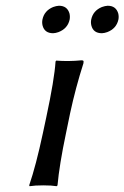

<svg xmlns="http://www.w3.org/2000/svg" viewBox="-20 -642 431 665"><path d="M127 -574.2Q133.3 -605 164.1 -617.7Q174.8 -621.6 184.1 -622.1Q212.9 -622.1 220.7 -595.2Q223.1 -584.5 221.2 -574.2Q214.4 -543 182.6 -530.8Q172.9 -527.3 164.1 -526.9Q134.3 -526.9 127.4 -553.7Q125 -564 127 -574.2ZM295.9 -574.2Q302.2 -605 333 -617.7Q343.8 -621.6 353 -622.1Q381.8 -622.1 389.6 -595.2Q392.1 -584.5 390.1 -574.2Q383.3 -543 351.6 -530.8Q341.8 -527.3 333 -526.9Q303.2 -526.9 296.4 -553.7Q293.9 -564 295.9 -574.2ZM140.1 -234.9Q168.5 -367.7 172.4 -429.2L174.8 -432.1Q216.8 -428.7 262.2 -433.1Q269.5 -433.1 269.5 -429.2Q269.5 -426.3 269 -422.9Q241.7 -337.4 223.1 -251L208.5 -180.2Q185.5 -70.8 179.2 0L176.3 2.9Q158.7 0 129.9 0Q101.1 0 82.5 2.9L81.1 0Q104.5 -68.4 128.4 -180.2Z"/></svg>

Font: Linux Biolinum Slanted O
Style: Slanted
Weight: 400
Designer: Philipp H. Poll
Foundry: Philipp H. Poll
Version: Version 1.0.4